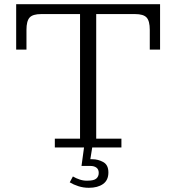

<svg xmlns="http://www.w3.org/2000/svg" viewBox="-20 -702 839 914"><path d="M241 0V-42H361V-635H176Q136 -635 121 -618.5Q106 -602 106 -560V-466H57V-682H742V-466H693V-560Q693 -602 678 -618.5Q663 -635 623 -635H438V-42H558V0H419L410 56H420Q447 56 471.5 69.5Q496 83 496 119Q496 156 470.5 174Q445 192 403 192Q377 192 353.5 184.5Q330 177 312 166L327 138Q342 147 360.5 153Q379 159 398 158Q427 158 438.5 148Q450 138 450 121Q450 104 439 96Q428 88 411 88H368L380 0Z"/></svg>

Font: Montagu Slab 16pt Light
Style: Regular
Weight: 300
Designer: Florian Karsten
Foundry: Florian Karsten
Version: Version 1.000; ttfautohint (v1.8.3)